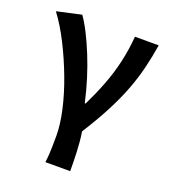

<svg xmlns="http://www.w3.org/2000/svg" viewBox="-127 -595 762 865"><g transform="rotate(20 254.5 -162.5)"><path d="M190 178Q193 156 194 138.5Q195 121 195.5 100.5Q196 80 196 49Q196 -4 180.5 -73Q165 -142 137.5 -215Q110 -288 75.5 -356.5Q41 -425 2 -477L119 -503Q139 -475 159.5 -434.5Q180 -394 200 -345Q220 -296 237 -241.5Q254 -187 266 -132H270Q298 -189 320.5 -247Q343 -305 357 -366Q371 -427 376 -491H490Q480 -429 466 -373Q452 -317 430.5 -261.5Q409 -206 377 -144.5Q345 -83 298 -9Q305 36 307 86Q309 136 309 178Z"/></g></svg>

Font: Source Sans 3 SemiBold
Style: Regular
Weight: 600
Designer: Paul D. Hunt
Foundry: Adobe
Version: Version 3.046;hotconv 1.0.118;makeotfexe 2.5.65603